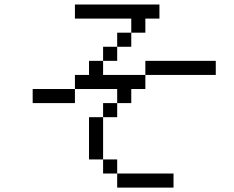

<svg xmlns="http://www.w3.org/2000/svg" viewBox="-20 -770 1040 852"><path d="M750 62.5V0H500V62.5ZM937.5 -437.5V-500H625V-437.5H437.5V-500H375V-437.5H312.5V-375H125V-312.5H312.5V-375H500V-312.5H437.5V-250H375V-62.5H437.5V0H500V-62.5H437.5V-250H500V-312.5H562.5V-375H625V-437.5ZM687.5 -687.5V-750H312.5V-687.5H562.5V-625H500V-562.5H437.5V-500H500V-562.5H562.5V-625H625V-687.5Z"/></svg>

Font: UnifontExMono
Style: Regular
Weight: 500
Version: Version 15.0.06